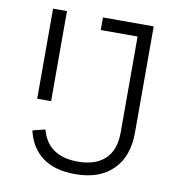

<svg xmlns="http://www.w3.org/2000/svg" viewBox="-80 -771 800 857"><g transform="rotate(10 320.0 -343.0)"><path d="M91.8 -290V-698.2H154.8V-290ZM316.9 12.2Q222.7 12.2 167.5 -29.5Q112.3 -71.3 95.2 -147L151.9 -161.1Q182.6 -44.9 318.8 -44.9Q398.4 -44.9 441.7 -85.7Q484.9 -126.5 484.9 -206.1V-641.1H317.9V-698.2H547.9V-216.8Q547.9 -108.4 487.1 -48.1Q426.3 12.2 316.9 12.2Z"/></g></svg>

Font: Anuphan Light
Style: Regular
Weight: 300
Designer: Mike Abbink, Paul van der Laan, Pieter van Rosmalen, Mint Tantisuwanna
Foundry: Bold Monday; Cadson Demak
Version: Version 3.002;hotconv 1.0.109;makeotfexe 2.5.65596